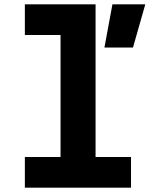

<svg xmlns="http://www.w3.org/2000/svg" viewBox="-20 -868 692 888"><path d="M95 -848H422V-142H586V0H95V-142H260V-706H95ZM463 -648 500 -848H652L595 -648Z"/></svg>

Font: Martian Mono SemiCondensed
Style: Bold
Weight: 700
Width: 4
Designer: Roman Shamin
Foundry: Evil Martians
Version: Version 1.000